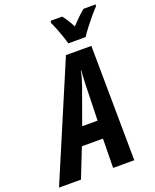

<svg xmlns="http://www.w3.org/2000/svg" viewBox="-231 -1032 907 1127"><g transform="rotate(-20 223.0 -468.5)"><path d="M-62 0 242.2 -716.8H400.9L408.2 0H275.9L278.8 -182.1H147L75.2 0ZM189 -292H285.2L291 -508.8Q292 -533.2 293 -555.4Q293.9 -577.6 295.9 -601.1H293Q289.6 -579.1 283 -557.4Q276.4 -535.6 268.1 -511.2ZM278.8 -776.9Q273.9 -796.4 264.6 -823.5Q255.4 -850.6 244.6 -877.7Q233.9 -904.8 224.1 -924.8L227.1 -937H298.8Q306.2 -928.2 314.2 -916.3Q322.3 -904.3 331.3 -889.4Q340.3 -874.5 349.1 -856.9Q373 -882.8 394 -903.1Q415 -923.3 432.1 -937H507.8L505.9 -925.8Q490.2 -909.7 466.6 -881.6Q442.9 -853.5 420.9 -824.7Q398.9 -795.9 387.2 -776.9Z"/></g></svg>

Font: Open Sans Condensed
Style: Italic
Weight: 400
Width: 3
Italic angle: -12°
Designer: Monotype Design Team
Foundry: Monotype Imaging Inc.
Version: Version 3.000